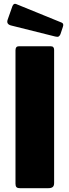

<svg xmlns="http://www.w3.org/2000/svg" viewBox="-20 -984 363 1004"><path d="M246 -742Q263 -742 263 -723V-27Q263 -12 255.5 -6Q248 0 233 0H85Q71 0 66 -5.5Q61 -11 61 -23V-721Q61 -742 78 -742ZM45 -952Q52 -968 64 -963L302 -866Q315 -861 309 -844L296 -805Q292 -796 286.5 -793Q281 -790 269 -793L37 -851Q12 -858 20 -881Z"/></svg>

Font: Libre Franklin Thin ExtraBold
Style: Regular
Weight: 800
Version: Version 3.000